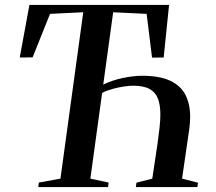

<svg xmlns="http://www.w3.org/2000/svg" viewBox="-20 -763 880 783"><path d="M136 0 138.5 -18.5 226.5 -34.5 319.5 -713 184 -706.5 113 -529 60.5 -528.5 100 -743H669.5L647.5 -528.5L600 -528L578 -706.5L441.5 -713L401 -418Q437.5 -436 481.2 -445Q525 -454 559.5 -454Q631 -454 674 -433.8Q717 -413.5 736.2 -376.2Q755.5 -339 755.5 -287Q755.5 -274.5 754.5 -261Q753.5 -247.5 751.5 -234L722.5 -34.5L787.5 -18L785 0H534L536.5 -18L601 -34.5L622 -174Q627 -211 630.5 -241.2Q634 -271.5 634 -295.5Q634 -335.5 623.8 -361.5Q613.5 -387.5 589.2 -400.5Q565 -413.5 522 -413.5Q507 -413.5 484 -410Q461 -406.5 437.5 -400Q414 -393.5 396.5 -384L348.5 -34.5L423 -18.5L420.5 0Z"/></svg>

Font: Merriweather 144pt Medium
Style: Italic
Weight: 500
Italic angle: -7.8°
Version: Version 2.101